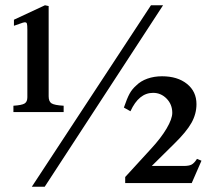

<svg xmlns="http://www.w3.org/2000/svg" viewBox="-20 -696 790 730"><path d="M150 14H101L554 -676H600ZM222 -270H31V-294Q63 -296 73.5 -302.5Q84 -309 84 -326V-583Q84 -600 82.5 -605.5Q81 -611 76 -611Q74 -611 72 -611Q70 -611 66 -609.5Q62 -608 54.5 -605.5Q47 -603 33 -598V-621L151 -676L165 -673V-330Q165 -310 176 -303Q187 -296 222 -294ZM709 0H456V-23L554 -130Q592 -171 613.5 -207.5Q635 -244 635 -267Q635 -299 613.5 -321Q592 -343 562 -343Q508 -343 476 -273L451 -287Q463 -322 472.5 -339.5Q482 -357 498 -371Q515 -388 540.5 -397Q566 -406 596 -406Q655 -406 691 -377Q727 -348 727 -300Q727 -263 708 -229Q689 -195 643 -150L557 -65H678Q698 -65 708 -70Q718 -75 729 -92L746 -85Z"/></svg>

Font: Klingon pIqaD HaSta
Style: Regular
Weight: 400
Width: 0
Designer: Mike Neff (qa'vaj)
Foundry: Mike Neff and Michael Everson
Version: Version 2.003